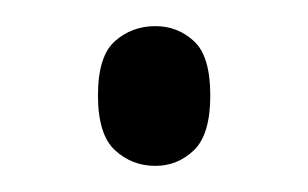

<svg xmlns="http://www.w3.org/2000/svg" viewBox="-20 -430 236 147"><path d="M99 -303Q81 -303 68 -315Q55 -327 55 -357Q55 -387 68 -398.5Q81 -410 99 -410Q116 -410 128.5 -398.5Q141 -387 141 -357Q141 -327 128.5 -315Q116 -303 99 -303Z"/></svg>

Font: Noto Serif Lao Condensed Light
Style: Regular
Weight: 300
Width: 3
Designer: Monotype Design Team
Foundry: Monotype Imaging Inc.
Version: Version 2.003; ttfautohint (v1.8.4.7-5d5b)